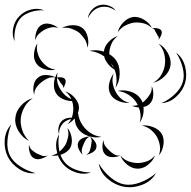

<svg xmlns="http://www.w3.org/2000/svg" viewBox="-66 -675 811 815"><path d="M307 -597Q309 -616 323 -632Q337 -648 356 -653Q374 -658 394.5 -651.5Q415 -645 426 -629Q392 -653 358 -644Q325 -635 307 -597ZM-4 -500Q-16 -525 -10 -555.5Q-4 -586 16 -606Q36 -627 65.5 -634.5Q95 -642 122 -631Q93 -633 66 -624.5Q39 -616 23 -600Q7 -583 0 -555.5Q-7 -528 -4 -500ZM434 -538Q439 -561 458 -580.5Q477 -600 500 -603Q523 -605 546 -591Q569 -577 579 -556Q562 -572 541.5 -576.5Q521 -581 503 -579Q484 -576 465.5 -566.5Q447 -557 434 -538ZM84 -504Q82 -522 89 -542Q96 -562 112 -570Q127 -578 147.5 -573Q168 -568 181 -556Q165 -562 150 -558.5Q135 -555 123 -549Q111 -542 99.5 -531.5Q88 -521 84 -504ZM197 -556Q215 -567 241 -568Q267 -569 284 -556Q301 -542 306.5 -517Q312 -492 305 -472Q304 -493 293 -509.5Q282 -526 269 -537Q255 -547 236.5 -553.5Q218 -560 197 -556ZM579 -556Q588 -557 601 -555Q614 -553 619 -545Q623 -537 618 -525Q613 -513 607 -506Q610 -515 605.5 -521Q601 -527 598 -534Q594 -540 591 -547Q588 -554 579 -556ZM314 -459Q343 -466 375 -456Q377 -478 395 -497Q413 -516 434 -522Q416 -509 407.5 -489.5Q399 -470 398 -452Q398 -450 398 -445Q415 -435 426 -420Q443 -395 442 -360.5Q441 -326 424 -302Q430 -322 428.5 -342.5Q427 -363 420 -380Q405 -388 392.5 -403.5Q380 -419 376 -436Q363 -445 347.5 -451Q332 -457 314 -459ZM170 -380Q149 -374 124.5 -381Q100 -388 88 -406Q76 -423 78.5 -448.5Q81 -474 93 -491Q88 -471 93 -452Q98 -433 108 -419Q118 -405 133 -393.5Q148 -382 170 -380ZM607 -490Q630 -478 645.5 -451.5Q661 -425 658 -399Q655 -373 633 -351.5Q611 -330 585 -324Q608 -338 620 -359.5Q632 -381 634 -402Q637 -423 631 -447Q625 -471 607 -490ZM682 -451Q710 -430 719.5 -393.5Q729 -357 720 -324Q710 -290 682 -264.5Q654 -239 619 -237Q651 -251 676.5 -275.5Q702 -300 710 -327Q718 -353 709.5 -387.5Q701 -422 682 -451ZM406 -406 405 -409Q409 -396 418 -386Q413 -397 406 -406ZM79 -273Q73 -291 77 -313Q81 -335 96 -346Q110 -358 132 -356.5Q154 -355 169 -347Q172 -358 179 -367Q176 -357 176 -346Q185 -348 195.5 -346.5Q206 -345 210 -339Q215 -332 211 -319.5Q207 -307 202 -300Q204 -308 199 -314Q194 -320 190 -325Q187 -330 184 -335.5Q181 -341 176 -344Q176 -328 181 -314.5Q186 -301 194 -290Q201 -279 212 -269.5Q223 -260 237 -254Q228 -274 211 -287Q229 -282 245 -266.5Q261 -251 267 -233Q268 -234 269 -235L267 -231Q269 -226 269 -221Q270 -209 265 -197Q268 -167 285 -143Q297 -125 317.5 -111Q338 -97 365 -94Q339 -88 309.5 -97.5Q280 -107 265 -129Q252 -147 251 -173Q238 -156 220 -148Q236 -163 241 -182.5Q246 -202 245 -219Q244 -234 240 -246Q221 -246 202.5 -254Q184 -262 174 -276Q164 -290 163 -309.5Q162 -329 168 -346Q151 -349 136.5 -342.5Q122 -336 111 -327Q99 -318 89.5 -305Q80 -292 79 -273ZM484 -239Q462 -236 437.5 -246Q413 -256 403 -275Q392 -295 397.5 -320.5Q403 -346 417 -363Q409 -342 412.5 -322Q416 -302 424 -287Q432 -271 447 -257Q462 -243 484 -239ZM433 -289Q458 -295 486.5 -286.5Q515 -278 530 -257Q536 -249 539 -240Q546 -244 552 -251Q563 -262 571.5 -276.5Q580 -291 578 -310Q586 -293 584.5 -270Q583 -247 569 -234Q560 -224 543 -221Q547 -183 527 -155Q532 -172 530.5 -188.5Q529 -205 523 -219Q507 -220 494 -226Q506 -225 519 -229Q515 -236 511 -243Q499 -260 479 -273Q459 -286 433 -289ZM57 -77Q31 -89 13.5 -117Q-4 -145 -1 -173Q1 -202 23 -226.5Q45 -251 73 -258Q49 -242 36.5 -218Q24 -194 22 -171Q20 -148 28.5 -122.5Q37 -97 57 -77ZM85 60Q49 64 16 43Q-17 22 -33 -10Q-49 -43 -46 -81.5Q-43 -120 -18 -147Q-32 -113 -34.5 -77Q-37 -41 -24 -15Q-11 11 19.5 31Q50 51 85 60ZM536 -142Q559 -145 584 -135.5Q609 -126 621 -106Q632 -86 627.5 -59Q623 -32 608 -15Q616 -36 612.5 -57Q609 -78 600 -94Q591 -110 575 -123.5Q559 -137 536 -142ZM220 -132Q234 -116 238 -91Q242 -66 232 -47Q221 -29 197 -20Q173 -11 152 -15Q173 -19 187.5 -32Q202 -45 211 -59Q219 -74 223 -93Q227 -112 220 -132ZM445 -15Q431 -8 412 -8Q393 -8 382 -18Q370 -29 369 -48Q368 -67 374 -81Q373 -66 381 -55Q389 -44 398 -36Q407 -27 418.5 -20Q430 -13 445 -15ZM137 -15Q125 -6 107.5 -1Q90 4 77 -4Q65 -11 60 -28.5Q55 -46 57 -61Q60 -46 69.5 -38Q79 -30 89 -24Q99 -19 111 -14.5Q123 -10 137 -15ZM592 -15Q584 7 563 24Q542 41 519 41Q495 41 474 24Q453 7 445 -15Q460 3 480 10Q500 17 519 17Q537 17 557 10Q577 3 592 -15ZM596 60Q577 94 538.5 109Q500 124 462 118Q423 111 391.5 84.5Q360 58 353 19Q373 53 403 78Q433 103 463 108Q494 113 530.5 99Q567 85 596 60ZM185 -105Q179 -119 183 -136Q187 -153 198 -163Q210 -173 227 -175Q244 -177 257 -170Q242 -172 228 -167.5Q214 -163 205 -155Q196 -147 190 -133.5Q184 -120 185 -105ZM320 57Q289 68 255 56.5Q221 45 200 20Q179 -6 173.5 -41Q168 -76 185 -105Q179 -72 185 -39.5Q191 -7 208 13Q225 34 256 45.5Q287 57 320 57ZM285 -18Q275 -27 268 -42.5Q261 -58 266 -70Q271 -83 287 -89.5Q303 -96 316 -95Q304 -91 298 -81Q292 -71 288 -61Q284 -52 281.5 -41Q279 -30 285 -18ZM316 -95Q327 -89 336.5 -75Q346 -61 343 -49Q341 -37 327 -28.5Q313 -20 300 -18Q311 -24 314.5 -34Q318 -44 320 -54Q322 -64 323 -74.5Q324 -85 316 -95Z"/></svg>

Font: Rubik Puddles
Style: Regular
Weight: 400
Designer: Hubert and Fischer, NaN
Foundry: Hubert and Fischer, NaN
Version: Version 2.200